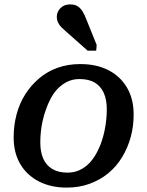

<svg xmlns="http://www.w3.org/2000/svg" viewBox="-20 -839 668 872"><path d="M442 -198Q450 -222 455 -246Q460 -270 462.5 -295Q465 -320 465 -343Q465 -386 451.5 -416.5Q438 -447 411 -463.5Q384 -480 341 -480Q311 -480 287 -468.5Q263 -457 244 -438Q225 -419 211 -393Q197 -367 187 -337Q179 -314 173.5 -289.5Q168 -265 165.5 -240Q163 -215 163 -192Q163 -149 176.5 -118.5Q190 -88 217.5 -71.5Q245 -55 287 -55Q317 -55 341.5 -66.5Q366 -78 384.5 -97Q403 -116 417.5 -142Q432 -168 442 -198ZM42 -215Q42 -269 55 -318.5Q68 -368 94 -409.5Q120 -451 157 -482.5Q194 -514 241 -531Q288 -548 345 -548Q418 -548 472 -520.5Q526 -493 556.5 -441.5Q587 -390 587 -319Q587 -265 573.5 -216Q560 -167 534.5 -125Q509 -83 472 -52.5Q435 -22 387.5 -4.5Q340 13 283 13Q211 13 156.5 -15Q102 -43 72 -94Q42 -145 42 -215ZM373 -749Q364 -773 354.5 -788Q345 -803 332 -811Q319 -819 298 -819Q271 -819 254.5 -802Q238 -785 238 -763Q238 -749 243.5 -737Q249 -725 259 -715Q269 -705 282 -694L378 -609H417L419 -635Z"/></svg>

Font: Roboto Serif Medium
Style: Italic
Weight: 500
Italic angle: -10°
Designer: Greg Gazdowicz
Foundry: Commercial Type
Version: Version 1.008